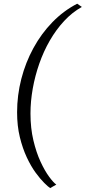

<svg xmlns="http://www.w3.org/2000/svg" viewBox="-20 -854 451 1011"><path d="M70 -263Q70 -352 92.2 -438.5Q114.5 -525 156 -601Q197.5 -677 255.8 -737Q314 -797 386.5 -834.5L411 -817.5Q360 -789 317.8 -743.5Q275.5 -698 242.5 -640.8Q209.5 -583.5 187 -519.2Q164.5 -455 152.5 -387.8Q140.5 -320.5 140.5 -256.5Q140.5 -179 155.8 -115Q171 -51 193.5 -2.5Q216 46 238.8 76.8Q261.5 107.5 276.5 118L244 136.5Q233.5 129.5 212.8 109Q192 88.5 167.5 55Q143 21.5 121 -25.5Q99 -72.5 84.5 -131.8Q70 -191 70 -263Z"/></svg>

Font: Merriweather 96pt Light
Style: Italic
Weight: 300
Italic angle: -7.8°
Version: Version 2.101